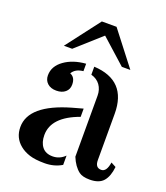

<svg xmlns="http://www.w3.org/2000/svg" viewBox="-133 -795 780 900"><g transform="rotate(20 257.5 -345.0)"><path d="M279.3 -249Q148.4 -201.7 148.4 -110.8Q148.4 -74.2 166 -52Q183.6 -29.8 218.5 -29.8Q253.4 -29.8 279.3 -55.7V-9.3Q241.7 13.2 194.3 13.2Q147 13.2 118.4 3.9Q89.8 -5.4 70.3 -21.5Q29.8 -54.2 29.8 -107.9Q29.8 -218.8 226.6 -275.4Q254.4 -283.7 279.3 -290ZM163.6 -423.8Q190.4 -413.6 190.4 -377Q190.4 -353.5 173.8 -339.4Q157.2 -325.2 129.2 -325.2Q101.1 -325.2 84.7 -340.3Q68.4 -355.5 68.4 -379.4Q68.4 -403.3 79.6 -422.4Q90.8 -441.4 111.3 -456.1Q153.8 -486.8 218.3 -491.7V-454.6Q178.7 -450.7 163.6 -423.8ZM454.1 -48.3Q481 -48.3 488.3 -97.2L513.2 -84Q508.3 -36.6 487.1 -11.7Q465.8 13.2 419.4 13.2Q383.3 13.2 365.7 0Q337.4 -21.5 319.8 -64.9V-369.1Q319.8 -399.4 304 -421.6Q288.1 -443.8 258.8 -451.7V-491.7Q424.3 -482.9 424.3 -316.9V-85.9Q424.3 -48.3 454.1 -48.3ZM293 -703.1 422.9 -535.2H380.4L256.8 -646L132.8 -535.2H91.3L219.7 -703.1Z"/></g></svg>

Font: Stardos Stencil
Style: Regular
Weight: 400
Version: Version 1.000